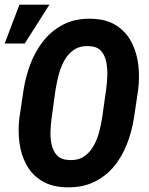

<svg xmlns="http://www.w3.org/2000/svg" viewBox="-29 -802 644 832"><path d="M569.3 -410.6 551.8 -293Q542.5 -232.9 521 -177.5Q499.5 -122.1 463.9 -79.6Q428.2 -37.1 377.4 -12.9Q326.7 11.2 259.8 9.8Q195.8 8.3 153.1 -17.6Q110.4 -43.5 86.4 -86.4Q62.5 -129.4 55.4 -182.9Q48.3 -236.3 55.2 -292L72.8 -410.2Q82 -470.7 103.5 -526.6Q125 -582.5 160.9 -627Q196.8 -671.4 248 -697Q299.3 -722.7 367.2 -720.7Q432.1 -719.2 474.6 -691.9Q517.1 -664.6 540.5 -619.9Q564 -575.2 570.3 -520.8Q576.7 -466.3 569.3 -410.6ZM413.6 -292 430.7 -412.6Q434.1 -437.5 435.8 -469Q437.5 -500.5 432.1 -530.5Q426.8 -560.5 409.7 -580.6Q392.6 -600.6 356.9 -602.1Q317.9 -604 291.7 -586.4Q265.6 -568.8 249.5 -539.3Q233.4 -509.8 224.9 -476.1Q216.3 -442.4 211.4 -411.6L194.8 -291.5Q191.4 -266.1 189.9 -235.4Q188.5 -204.6 194.6 -176Q200.7 -147.5 218 -128.7Q235.4 -109.9 271 -108.4Q308.6 -106.4 334 -123.3Q359.4 -140.1 375.5 -168Q391.6 -195.8 400.4 -228.8Q409.2 -261.7 413.6 -292ZM-8.8 -613.3 55.2 -781.7H185.1L78.1 -613.3Z"/></svg>

Font: Roboto Condensed
Style: Bold Italic
Weight: 700
Italic angle: -12°
Designer: Christian Robertson
Foundry: Google
Version: Version 3.0